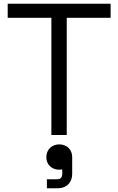

<svg xmlns="http://www.w3.org/2000/svg" viewBox="-20 -720 630 1024"><path d="M21 -700V-625H254V0H336V-625H570V-700ZM227 119C227 159 258 185 295 185C303 185 308 184 312 183V207C312 226 303 236 285 236H230V284H289C334 284 365 254 365 208V118C365 77 336 50 296 50C257 50 227 77 227 119Z"/></svg>

Font: Space Text
Style: Regular
Weight: 400
Designer: Florian Karsten (Space Text), Colophon Foundry (Space Mono)
Foundry: Florian Karsten
Version: Version 1.003;PS 001.003;hotconv 1.0.88;makeotf.lib2.5.64775